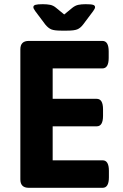

<svg xmlns="http://www.w3.org/2000/svg" viewBox="-20 -895 586 915"><path d="M272 -749Q239 -749 224.5 -755Q210 -761 196 -778L148 -842Q139 -854 139 -861Q139 -869 149 -872Q159 -875 184 -875Q204 -875 219 -872Q234 -869 247 -858L286 -826L325 -858Q339 -869 353.5 -872Q368 -875 388 -875Q414 -875 423.5 -872Q433 -869 433 -861Q433 -854 424 -842L376 -778Q363 -761 348 -755Q333 -749 300 -749ZM117 0Q77 0 77 -40V-660Q77 -700 117 -700H468Q498 -700 498 -650V-619Q498 -569 468 -569H231V-424H441Q471 -424 471 -374V-343Q471 -293 441 -293H231V-131H469Q499 -131 499 -81V-50Q499 0 469 0Z"/></svg>

Font: Asap
Style: Bold
Weight: 700
Designer: Pablo Cosgaya
Foundry: Omnibus-Type
Version: Version 3.001; ttfautohint (v1.8.3)